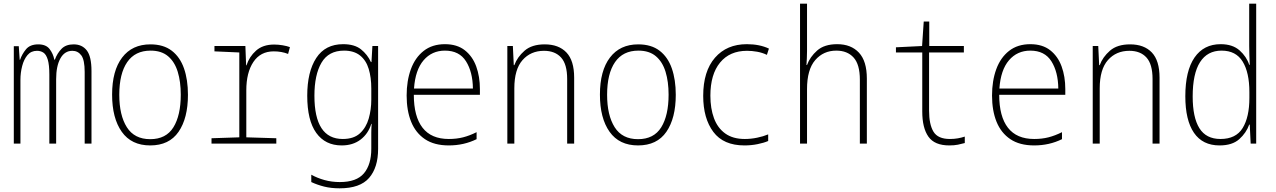

<svg xmlns="http://www.w3.org/2000/svg" viewBox="-20 -780 6930 1043"><path d="M55 0V-529H82L87 -455H89Q99 -485 121 -512Q143 -539 188 -539Q230 -539 249.5 -513.5Q269 -488 275 -456H278Q291 -491 314.5 -515Q338 -539 380 -539Q426 -539 451.5 -506Q477 -473 477 -394V0H440V-389Q440 -455 421.5 -479.5Q403 -504 373 -504Q331 -504 308 -462.5Q285 -421 285 -350V0H248V-375Q248 -428 239.5 -456Q231 -484 216 -494Q201 -504 181 -504Q149 -504 129.5 -481Q110 -458 100.5 -421.5Q91 -385 91 -346V0Z M796 10Q694 10 641.5 -64Q589 -138 589 -266Q589 -396 643.5 -467.5Q698 -539 797 -539Q868 -539 913 -504.5Q958 -470 979.5 -408.5Q1001 -347 1001 -265Q1001 -138 950 -64Q899 10 796 10ZM796 -24Q882 -24 922 -88.5Q962 -153 962 -266Q962 -336 945.5 -390Q929 -444 893 -474.5Q857 -505 798 -505Q714 -505 671 -442.5Q628 -380 628 -265Q628 -154 669 -89Q710 -24 796 -24Z M1129 0V-29L1280 -34V-495L1145 -501V-530H1313L1317 -425H1319Q1334 -472 1371 -505Q1408 -538 1469 -538Q1492 -538 1515.5 -534Q1539 -530 1555 -524L1545 -487Q1510 -501 1467 -501Q1395 -501 1356.5 -443.5Q1318 -386 1318 -289V-34L1481 -29V0Z M1825 243Q1778 243 1740.5 233.5Q1703 224 1671 209V169Q1703 187 1742.5 198Q1782 209 1826 209Q1917 209 1957 161.5Q1997 114 1997 28V-13Q1997 -38 1997 -59Q1997 -80 1999 -107H1997Q1980 -53 1938.5 -21.5Q1897 10 1836 10Q1747 10 1698 -58Q1649 -126 1649 -260Q1649 -390 1698 -465Q1747 -540 1844 -540Q1906 -540 1941 -512Q1976 -484 1995 -443H1998L2003 -530H2034V29Q2034 130 1985 186.5Q1936 243 1825 243ZM1842 -25Q1902 -25 1935.5 -56Q1969 -87 1983 -136Q1997 -185 1997 -239V-299Q1997 -359 1983 -405.5Q1969 -452 1936 -478.5Q1903 -505 1849 -505Q1765 -505 1726.5 -439.5Q1688 -374 1688 -260Q1688 -25 1842 -25Z M2418 10Q2339 10 2288.5 -24Q2238 -58 2213.5 -118.5Q2189 -179 2189 -261Q2189 -341 2212 -404Q2235 -467 2281.5 -503.5Q2328 -540 2397 -540Q2463 -540 2505 -507Q2547 -474 2567 -419Q2587 -364 2587 -296V-265H2228Q2228 -147 2275.5 -86Q2323 -25 2418 -25Q2460 -25 2495.5 -34Q2531 -43 2569 -62V-24Q2500 10 2418 10ZM2549 -299Q2548 -389 2511.5 -447Q2475 -505 2397 -505Q2326 -505 2281 -452.5Q2236 -400 2229 -299Z M2736 0V-530H2766L2771 -426H2774Q2790 -470 2829.5 -504.5Q2869 -539 2939 -539Q3015 -539 3057 -495Q3099 -451 3099 -358V0H3061V-351Q3061 -431 3028 -467.5Q2995 -504 2935 -504Q2863 -504 2818.5 -453.5Q2774 -403 2774 -300V0Z M3446 10Q3344 10 3291.5 -64Q3239 -138 3239 -266Q3239 -396 3293.5 -467.5Q3348 -539 3447 -539Q3518 -539 3563 -504.5Q3608 -470 3629.5 -408.5Q3651 -347 3651 -265Q3651 -138 3600 -64Q3549 10 3446 10ZM3446 -24Q3532 -24 3572 -88.5Q3612 -153 3612 -266Q3612 -336 3595.5 -390Q3579 -444 3543 -474.5Q3507 -505 3448 -505Q3364 -505 3321 -442.5Q3278 -380 3278 -265Q3278 -154 3319 -89Q3360 -24 3446 -24Z M4024 10Q3910 10 3855 -63.5Q3800 -137 3800 -259Q3800 -393 3864 -466.5Q3928 -540 4037 -540Q4106 -540 4157 -516L4146 -482Q4121 -494 4093 -499Q4065 -504 4038 -504Q3944 -504 3891.5 -440Q3839 -376 3839 -260Q3839 -191 3858.5 -138Q3878 -85 3919.5 -55Q3961 -25 4026 -25Q4059 -25 4093 -32Q4127 -39 4153 -50V-14Q4130 -4 4095.5 3Q4061 10 4024 10Z M4326 0V-760H4364V-503Q4364 -481 4363 -463.5Q4362 -446 4361 -427H4364Q4380 -471 4419 -505.5Q4458 -540 4528 -540Q4603 -540 4646 -494Q4689 -448 4689 -353V0H4651V-347Q4651 -430 4617 -467.5Q4583 -505 4523 -505Q4453 -505 4408.5 -453.5Q4364 -402 4364 -296V0Z M5137 10Q5057 10 5023.5 -37.5Q4990 -85 4990 -174V-495H4847V-523L4989 -530L4998 -663H5028V-530H5216V-495H5027V-179Q5027 -104 5051 -64.5Q5075 -25 5140 -25Q5163 -25 5183 -28.5Q5203 -32 5221 -38V-3Q5203 2 5183.5 6Q5164 10 5137 10Z M5598 10Q5519 10 5468.5 -24Q5418 -58 5393.5 -118.5Q5369 -179 5369 -261Q5369 -341 5392 -404Q5415 -467 5461.5 -503.5Q5508 -540 5577 -540Q5643 -540 5685 -507Q5727 -474 5747 -419Q5767 -364 5767 -296V-265H5408Q5408 -147 5455.5 -86Q5503 -25 5598 -25Q5640 -25 5675.5 -34Q5711 -43 5749 -62V-24Q5680 10 5598 10ZM5729 -299Q5728 -389 5691.5 -447Q5655 -505 5577 -505Q5506 -505 5461 -452.5Q5416 -400 5409 -299Z M5916 0V-530H5946L5951 -426H5954Q5970 -470 6009.5 -504.5Q6049 -539 6119 -539Q6195 -539 6237 -495Q6279 -451 6279 -358V0H6241V-351Q6241 -431 6208 -467.5Q6175 -504 6115 -504Q6043 -504 5998.5 -453.5Q5954 -403 5954 -300V0Z M6605 10Q6513 10 6466 -58.5Q6419 -127 6419 -257Q6419 -395 6469 -467.5Q6519 -540 6611 -540Q6676 -540 6714 -506Q6752 -472 6766 -428H6769Q6768 -455 6767 -480.5Q6766 -506 6766 -531V-760H6804V0H6774L6769 -103H6766Q6750 -58 6712 -24Q6674 10 6605 10ZM6610 -25Q6694 -25 6730.5 -84.5Q6767 -144 6767 -248V-280Q6767 -386 6730.5 -445.5Q6694 -505 6616 -505Q6539 -505 6499 -442.5Q6459 -380 6459 -256Q6459 -142 6495.5 -83.5Q6532 -25 6610 -25Z"/></svg>

Font: Noto Sans Mono Condensed ExtraLight
Style: Regular
Weight: 200
Width: 3
Designer: Monotype Design Team
Foundry: Monotype Imaging Inc.
Version: Version 2.014; ttfautohint (v1.8.4.7-5d5b)